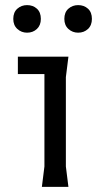

<svg xmlns="http://www.w3.org/2000/svg" viewBox="-20 -732 380 752"><path d="M144 0 154 -80V-442H50V-510H248L238 -430V-80L248 0ZM286 -604Q264 -604 248 -618.5Q232 -633 232 -658Q232 -684 248 -698Q264 -712 286 -712Q309 -712 324.5 -698Q340 -684 340 -658Q340 -633 324.5 -618.5Q309 -604 286 -604ZM86 -604Q64 -604 48 -618.5Q32 -633 32 -658Q32 -684 48 -698Q64 -712 86 -712Q109 -712 124.5 -698Q140 -684 140 -658Q140 -633 124.5 -618.5Q109 -604 86 -604Z"/></svg>

Font: AR One Sans
Style: Regular
Weight: 400
Designer: Niteesh Yadav
Foundry: Niteesh Yadav
Version: Version 1.001;gftools[0.9.33]